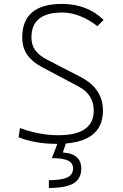

<svg xmlns="http://www.w3.org/2000/svg" viewBox="-20 -723 626 978"><path d="M269 9.8Q161.6 9.8 74.7 -23.4L81.5 -70.8Q182.1 -34.2 276.9 -34.2Q457.5 -34.2 457.5 -159.7Q457.5 -241.2 380.4 -282.2L193.4 -381.3Q144 -407.7 118.7 -444.1Q93.3 -480.5 93.3 -532.2Q93.3 -703.1 295.9 -703.1Q423.3 -703.1 507.8 -621.6L476.1 -589.8Q385.7 -659.2 296.4 -659.2Q140.1 -659.2 140.1 -532.2Q140.1 -493.7 159.7 -467Q179.2 -440.4 217.3 -420.4L391.1 -330.6Q504.4 -272 504.4 -159.7Q504.4 9.8 269 9.8ZM229 234.4V194.8Q293.9 194.8 323 180.7Q352.1 166.5 352.1 135.3Q352.1 107.4 326.7 95Q301.3 82.5 244.1 82.5L285.2 -23.9L319.8 -5.9L300.3 53.7Q349.6 57.1 371.8 78.4Q394 99.6 394 135.3Q394 187 355 210.7Q315.9 234.4 229 234.4Z"/></svg>

Font: Cascadia Code NF ExtraLight
Style: Regular
Weight: 200
Monospace: yes
Designer: Aaron Bell
Foundry: Saja Typeworks
Version: Version 2404.023; ttfautohint (v1.8.4)